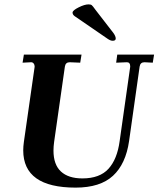

<svg xmlns="http://www.w3.org/2000/svg" viewBox="-20 -846 723 876"><path d="M86 -160Q86 -178 89 -199L138 -541V-543Q138 -551 133.5 -556.5Q129 -562 122 -562L83 -560L89 -597H352L346 -560L298 -562Q279 -562 276 -542L227 -199Q224 -178 224 -159Q224 -95 258 -63.5Q292 -32 356 -32Q435 -32 475 -76Q515 -120 526 -203L574 -541V-544Q574 -562 559 -562L510 -560L515 -597H683L677 -560L639 -562Q620 -562 617 -542L569 -203Q554 -98 495.5 -44Q437 10 325 10Q86 10 86 -160ZM471 -669 321 -772Q311 -779 311 -789Q312 -799 339 -812.5Q366 -826 384 -826Q394 -826 398.5 -822.5Q403 -819 415 -802L497 -696Q508 -681 508 -670Q508 -660 494 -660Q484 -660 471 -669Z"/></svg>

Font: Unna
Style: Bold Italic
Weight: 700
Italic angle: -8.05°
Designer: Jorge de Buen Unna
Foundry: Omnibus-Type
Version: Version 2.008